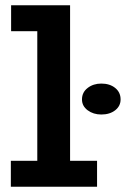

<svg xmlns="http://www.w3.org/2000/svg" viewBox="-20 -706 476 726"><path d="M121 -31V-686H245V-31ZM21 0V-98H347V0ZM22 -588V-686H237V-588ZM363 -273Q333 -273 311.5 -289Q290 -305 290 -330Q290 -357 311.5 -373.5Q333 -390 363 -390Q395 -390 415.5 -373.5Q436 -357 436 -330Q436 -305 415.5 -289Q395 -273 363 -273Z"/></svg>

Font: BioRhyme ExtraBold
Style: Bold
Weight: 700
Version: Version 1.600;gftools[0.9.33]